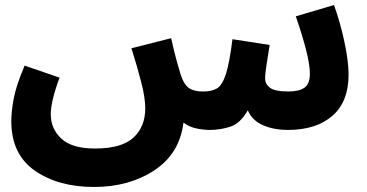

<svg xmlns="http://www.w3.org/2000/svg" viewBox="-20 -512 1459 764"><path d="M815 5Q859 5 898 -8.5Q937 -22 966 -73Q984 -32 1027 -13.5Q1070 5 1126 5Q1238 5 1302.5 -51Q1367 -107 1367 -215Q1367 -268 1350.5 -345.5Q1334 -423 1309 -492L1157 -447Q1181 -378 1197 -317Q1213 -256 1213 -218Q1213 -178 1191.5 -163Q1170 -148 1128 -148Q1073 -148 1054 -163Q1035 -178 1035 -199Q1035 -219 1041 -257.5Q1047 -296 1053 -333L905 -356Q893 -260 878.5 -216Q864 -172 843 -160Q822 -148 791 -148Q755 -147 733.5 -160.5Q712 -174 698 -218Q693 -234 683.5 -268Q674 -302 661 -360L503 -320Q526 -247 542 -185Q558 -123 558 -81Q558 -8 511 35.5Q464 79 358 79Q266 79 224 39.5Q182 0 182 -57Q182 -109 217 -203L78 -251Q44 -171 34.5 -119.5Q25 -68 25 -30Q25 102 118.5 167Q212 232 354 232Q494 232 594.5 165.5Q695 99 710 -24Q733 -7 761 -1Q789 5 815 5Z"/></svg>

Font: Noto Sans Arabic Extra
Style: Regular
Weight: 800
Designer: Nadine Chahine - Monotype Design Team
Foundry: Monotype Imaging Inc.
Version: Version 1.902